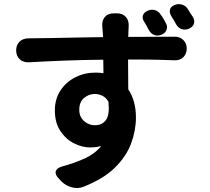

<svg xmlns="http://www.w3.org/2000/svg" viewBox="-20 -858 1040 952"><path d="M713 -805Q731 -813 749 -807.5Q767 -802 777 -785Q785 -775 790.5 -765Q796 -755 802 -744Q812 -727 806 -710.5Q800 -694 781 -686Q762 -678 745 -684.5Q728 -691 718 -709Q712 -720 706.5 -730.5Q701 -741 694 -751Q684 -768 689 -782.5Q694 -797 713 -805ZM846 -833Q864 -841 883 -835Q902 -829 912 -812Q918 -802 924 -792.5Q930 -783 937 -773Q947 -755 941 -739Q935 -723 915 -715Q897 -708 880 -714Q863 -720 853 -738Q847 -749 841 -759Q835 -769 829 -779Q819 -796 823 -811Q827 -826 846 -833ZM518 -353Q507 -373 489 -382.5Q471 -392 449 -392Q421 -392 397 -372.5Q373 -353 373 -313Q373 -279 396.5 -258Q420 -237 450 -237Q486 -237 505 -262.5Q524 -288 518 -349ZM60 -607Q60 -634 76 -650.5Q92 -667 120 -668Q176 -668 240 -669.5Q304 -671 368 -672Q432 -673 491 -674L489 -705Q488 -718 487.5 -722Q487 -726 487 -728Q485 -757 500.5 -774.5Q516 -792 545 -792H559Q588 -792 604 -774Q620 -756 618 -727Q618 -723 617.5 -716Q617 -709 617 -706L616 -675L847 -676Q873 -676 889.5 -659Q906 -642 906 -616Q905 -590 888.5 -574Q872 -558 845 -559Q816 -560 788 -561Q760 -562 720 -562.5Q680 -563 615 -563L616 -415Q654 -358 654 -276Q654 -211 630 -146.5Q606 -82 549.5 -26.5Q493 29 394 68Q367 79 337 71Q307 63 286 43L272 28Q252 8 256.5 -8.5Q261 -25 289 -33Q351 -50 400.5 -72.5Q450 -95 482 -134Q457 -127 425 -127Q387 -127 346.5 -147.5Q306 -168 279 -209Q252 -250 252 -310Q252 -367 279.5 -409Q307 -451 353 -474.5Q399 -498 453 -498Q474 -498 493 -495L492 -562Q390 -561 299 -557.5Q208 -554 123 -549Q96 -548 78.5 -563.5Q61 -579 60 -607Z"/></svg>

Font: Chiron GoRound TC
Style: Bold
Weight: 700
Designer: Ryoko NISHIZUKA 西塚涼子 (kana, bopomofo & ideographs); Paul D. Hunt (Latin, Greek & Cyrillic); Sandoll Communications 산돌커뮤니
Foundry: Adobe
Version: Version 1.000;hotconv 1.1.1;makeotfexe 2.6.0